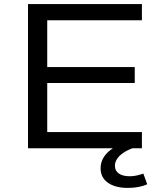

<svg xmlns="http://www.w3.org/2000/svg" viewBox="-20 -725 785 939"><path d="M117 0V-705H674V-626H211V-397H639V-319H211V-79H674V0ZM606 194Q543 194 507.5 168.5Q472 143 472 98Q472 56 503.5 23.5Q535 -9 598 -32L628 0Q601 10 581.5 23.5Q562 37 552 53Q542 69 542 86Q542 110 561 123.5Q580 137 615 137Q631 137 647.5 133.5Q664 130 681 124L700 176Q681 185 657 189.5Q633 194 606 194Z"/></svg>

Font: Nunito Sans 10pt Expanded
Style: Regular
Weight: 400
Width: 7
Designer: Vernon Adams
Foundry: Vernon Adams
Version: Version 3.101;gftools[0.9.27]